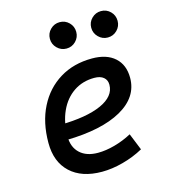

<svg xmlns="http://www.w3.org/2000/svg" viewBox="-111 -823 808 920"><g transform="rotate(-15 293.0 -362.5)"><path d="M286.6 -83Q325.7 -83 370.1 -95.2Q414.6 -107.4 455.6 -129.4L489.3 -45.9Q441.4 -19.5 386.7 -4.9Q332 9.8 282.2 9.8Q181.6 9.8 125.2 -43Q68.8 -95.7 68.8 -189.9Q68.8 -291.5 107.2 -367.2Q145.5 -442.9 214.4 -485.1Q283.2 -527.3 375 -527.3Q447.3 -527.3 487.5 -491.2Q527.8 -455.1 527.8 -390.6Q527.8 -294.9 429.9 -239.7Q332 -184.6 156.7 -181.2L146.5 -259.3Q277.3 -261.2 350.3 -293.9Q423.3 -326.7 423.3 -384.3Q423.3 -407.7 407.2 -421.1Q391.1 -434.6 361.3 -434.6Q303.2 -434.6 259 -404.8Q214.8 -375 190.2 -321.3Q165.5 -267.6 165 -195.8Q165.5 -142.6 197.8 -112.8Q230 -83 286.6 -83ZM475.1 -604.5Q448.2 -604.5 429 -623.8Q409.7 -643.1 409.7 -669.9Q409.7 -697.3 429 -716.3Q448.2 -735.4 475.1 -735.4Q502.4 -735.4 521.5 -716.3Q540.5 -697.3 540.5 -669.9Q540.5 -643.1 521.5 -623.8Q502.4 -604.5 475.1 -604.5ZM270 -604.5Q243.2 -604.5 223.9 -623.8Q204.6 -643.1 204.6 -669.9Q204.6 -697.3 223.9 -716.3Q243.2 -735.4 270 -735.4Q297.4 -735.4 316.4 -716.3Q335.4 -697.3 335.4 -669.9Q335.4 -643.1 316.4 -623.8Q297.4 -604.5 270 -604.5Z"/></g></svg>

Font: Cascadia Code
Style: Italic
Weight: 400
Italic angle: -10°
Designer: Aaron Bell
Foundry: Saja Typeworks
Version: Version 2407.024